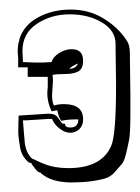

<svg xmlns="http://www.w3.org/2000/svg" viewBox="-20 -683 294 402"><path d="M252 -561 253 -485V-448Q253 -405 250.5 -391.5Q248 -378 244 -361.5Q240 -345 235 -339.5Q230 -334 221.5 -324Q213 -314 202 -310Q172 -301 130 -301Q88 -301 66 -320V-321L60 -323Q56 -326 45 -341L46 -340L47 -341L40 -343Q25 -356 22 -374.5Q19 -393 18.5 -400.5Q18 -408 18.5 -423.5Q19 -439 19 -441L82 -445Q96 -445 101.5 -436.5Q107 -428 111 -424H116Q116 -416 127 -416Q144 -416 144 -433H138Q122 -433 108 -430Q102 -440 100 -452Q98 -452 88 -450Q79 -469 79 -488L80 -502V-522H38V-542H18V-562L17 -574Q17 -591 21 -600L20 -599Q29 -630 59.5 -646.5Q90 -663 128 -663Q166 -663 196.5 -644.5Q227 -626 244 -600Q252 -590 252 -571ZM34 -431H28Q29 -421 30 -406Q31 -391 32 -383Q35 -362 47 -351Q48 -351 56 -347Q64 -343 72 -340Q94 -331 123 -331Q193 -331 213 -378Q223 -401 223 -505L222 -582V-591Q222 -619 193.5 -636Q165 -653 126 -653Q87 -653 57 -633Q27 -613 27 -576L28 -553L55 -552H68L88 -553Q91 -564 104 -572Q117 -580 130 -580Q154 -580 154 -556Q154 -539 144 -533.5Q134 -528 115.5 -528Q97 -528 90 -526L91 -516L89 -484Q89 -469 93 -462Q102 -465 114 -465Q154 -465 154 -433Q154 -420 146 -412.5Q138 -405 127 -405Q116 -405 104.5 -414Q93 -423 89 -434H82ZM125 -539Q139 -539 143 -550Q131 -545 125 -539Z"/></svg>

Font: Londrina Shadow
Style: Regular
Weight: 400
Designer: Marcelo Magalhaes
Foundry: Marcelo Magalhaes
Version: Version 1.001 2011